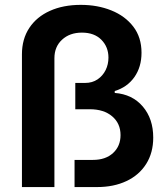

<svg xmlns="http://www.w3.org/2000/svg" viewBox="-20 -757 681 777"><path d="M68.8 0V-537.1Q68.8 -599.1 98.6 -644Q128.4 -689 182.1 -713.1Q235.8 -737.3 307.1 -737.3Q375 -737.3 430.7 -714.8Q486.3 -692.4 519.5 -649.2Q552.7 -606 552.7 -543.5Q552.7 -485.8 523.7 -444.8Q494.6 -403.8 444.3 -388.7V-380.9Q515.6 -375.5 557.9 -325.9Q600.1 -276.4 600.1 -200.2Q600.1 -138.7 571.5 -93.5Q543 -48.3 491.7 -24.2Q440.4 0 373 0H281.7V-109.9H356.4Q407.2 -109.9 437.5 -137.7Q467.8 -165.5 467.8 -210.4Q467.8 -257.3 434.1 -286.1Q400.4 -314.9 343.3 -314.9H284.7V-421.4H324.7Q353.5 -421.4 374.8 -435.8Q396 -450.2 407.5 -473.4Q418.9 -496.6 418.9 -523.9Q418.9 -566.9 390.4 -595.9Q361.8 -625 311.5 -625Q262.2 -625 231.2 -596.4Q200.2 -567.9 200.2 -521.5V0Z"/></svg>

Font: V-Inter
Style: SemiBold-600
Weight: 600
Designer: Rasmus Andersson
Foundry: rsms
Version: Version 4.000;git-4146feb